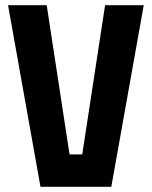

<svg xmlns="http://www.w3.org/2000/svg" viewBox="-20 -720 585 740"><path d="M136 0 11 -700H160L248 -125H297L385 -700H534L409 0Z"/></svg>

Font: Tektur SemiCondensed SemiBold
Style: Regular
Weight: 600
Width: 4
Designer: Adam Jagosz
Foundry: Adam Jagosz
Version: Version 1.005;gftools[0.9.30]